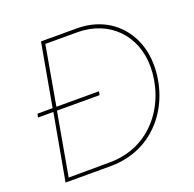

<svg xmlns="http://www.w3.org/2000/svg" viewBox="-124 -827 962 953"><g transform="rotate(-20 357.0 -350.0)"><path d="M46 -350H127L64 0H302C537 0 676 -193 676 -398C676 -569 558 -700 378 -700H189L130 -369H50ZM87 -18 146 -350H371L375 -369H150L205 -681H374C542 -681 657 -562 657 -398C657 -212 532 -20 305 -19Z"/></g></svg>

Font: Fixel Display Thin
Style: Italic
Weight: 100
Italic angle: -10°
Designer: AlfaBravo + MacPaw
Foundry: Kyrylo Tkachov, Marchela Mozhyna, Serhii Makarenko, Maria Weinstein, Zakhar Kryvoshyya
Version: Version 1.210;Glyphs 3.2 (3217)